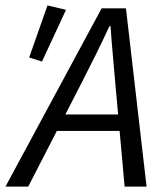

<svg xmlns="http://www.w3.org/2000/svg" viewBox="-49 -687 601 707"><path d="M-28.8 0 325.2 -656.3H414.8L490.7 0H409.9L375.9 -376.9Q371.7 -429.6 366.7 -482.1Q361.8 -534.7 358 -590.7H354Q328 -534.5 302.4 -483Q276.8 -431.4 248.9 -376.9L55 0ZM128.3 -204.9 143.6 -265.5H431.7L417.6 -204.9ZM105.7 -460.4 58.4 -475.3 125.9 -667.1 194 -650.8Z"/></svg>

Font: Source Sans Variable
Style: Italic
Weight: 200
Italic angle: -11°
Designer: Paul D. Hunt
Foundry: Adobe Systems Incorporated
Version: Version 3.006;hotconv 1.0.111;makeotfexe 2.5.65597